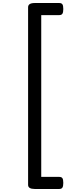

<svg xmlns="http://www.w3.org/2000/svg" viewBox="-20 -1176 497 1271"><path d="M399 -1116Q399 -1094 393 -1085Q387 -1076 372 -1076H253V-5H372Q387 -5 393 3.5Q399 12 399 35Q399 57 393 66Q387 75 372 75H210Q166 75 166 48V-1128Q166 -1156 210 -1156H372Q387 -1156 393 -1147.5Q399 -1139 399 -1116Z"/></svg>

Font: Playwrite PT
Style: Regular
Weight: 400
Designer: Veronika Burian, José Scaglione
Foundry: TypeTogether
Version: Version 1.002